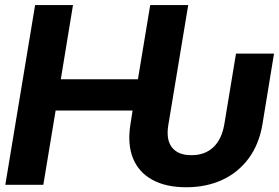

<svg xmlns="http://www.w3.org/2000/svg" viewBox="-20 -748 1130 777"><path d="M733.4 9.8Q651.9 9.8 596.7 -20.3Q541.5 -50.3 518.3 -107.2Q495.1 -164.1 507.8 -244.6L516.6 -300.8H205.1L155.3 0H1.5L122.1 -727.5H275.4L226.1 -427.2H538.1L587.9 -727.5H741.7L661.6 -244.6Q650.9 -183.1 676 -151.4Q701.2 -119.6 754.4 -120.1Q808.1 -119.6 842.5 -151.4Q877 -183.1 887.7 -244.6L935.1 -531.2H1088.9L1042 -244.6Q1028.3 -163.6 986.1 -106.7Q943.8 -49.8 879.4 -20Q814.9 9.8 733.4 9.8Z"/></svg>

Font: Inter Tight
Style: Bold Italic
Weight: 700
Italic angle: -9.39999°
Designer: Rasmus Andersson
Foundry: rsms
Version: Version 3.004